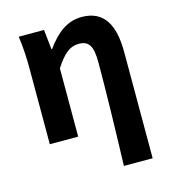

<svg xmlns="http://www.w3.org/2000/svg" viewBox="-114 -667 859 961"><g transform="rotate(-15 315.5 -186.5)"><path d="M558 -74V-349C558 -490 513 -574 397 -574C319 -574 264 -527 213 -457H210L199 -560H68C77 -499 79 -437 79 -393V0H226V-354C269 -420 302 -448 348 -448C401 -448 420 -418 420 -331C420 -193 415 24 409 201H483H558Z"/></g></svg>

Font: GenSekiGothic2 TW B
Style: Regular
Weight: 700
Version: Version 2.100;PS 2.1;hotconv 16.6.51;makeotf.lib2.5.65220 DE